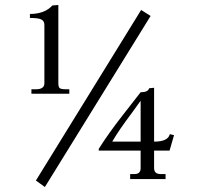

<svg xmlns="http://www.w3.org/2000/svg" viewBox="-20 -750 818 770"><path d="M258 -374H106V-392H124Q158 -392 158 -416V-650Q158 -665 146.5 -671.5Q135 -678 100 -678V-694Q159 -694 190 -728L214 -730V-416Q214 -401 219.5 -396.5Q225 -392 246 -392H258ZM544 -182V-346Q532 -329 508 -296Q458 -230 430 -182ZM644 -32H502V-52H520Q544 -52 544 -76V-146H376V-153Q415 -215 472.5 -288.5Q530 -362 544 -380Q574 -380 578 -396L598 -398V-182Q654 -182 661 -212L678 -208L660 -146H598V-76Q598 -52 624 -52H644ZM160 0 124 -26 546 -710 584 -686Z"/></svg>

Font: Montaga
Style: Regular
Weight: 400
Designer: Alejandra Rodriguez
Foundry: Alejandra Rodriguez
Version: Version 1.001